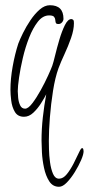

<svg xmlns="http://www.w3.org/2000/svg" viewBox="-20 -452 340 735"><path d="M206 263Q182 263 168.5 242Q155 221 148.5 190.5Q142 160 140.5 131Q139 102 139 86Q139 42 144 -3Q149 -48 157 -91Q150 -77 137 -56.5Q124 -36 107.5 -20.5Q91 -5 72 -5Q48 -5 37 -23.5Q26 -42 23 -66.5Q20 -91 20 -108Q20 -150 28.5 -197.5Q37 -245 50 -285Q56 -301 68 -325.5Q80 -350 96.5 -374.5Q113 -399 132 -415.5Q151 -432 171 -432Q223 -432 223 -380Q223 -373 217.5 -366.5Q212 -360 204 -360Q195 -360 193.5 -365Q192 -370 191.5 -376.5Q191 -383 186.5 -388Q182 -393 168 -393Q144 -393 125 -369Q106 -345 91.5 -308Q77 -271 67.5 -230.5Q58 -190 53 -155.5Q48 -121 48 -103Q48 -94 49.5 -78Q51 -62 57 -49Q63 -36 76 -36Q88 -36 104 -57Q120 -78 136 -107Q152 -136 164 -162.5Q176 -189 180 -200Q184 -211 191 -240Q198 -269 207.5 -301Q217 -333 228.5 -356Q240 -379 253 -379Q255 -379 259 -377Q262 -375 262.5 -371Q263 -367 263 -363Q263 -338 252 -306.5Q241 -275 227 -245Q213 -215 204 -191Q191 -155 183 -104.5Q175 -54 171 -3Q167 48 167 87Q167 96 167.5 119.5Q168 143 171.5 169Q175 195 183 213.5Q191 232 206 232Q222 232 236 214.5Q250 197 262 173.5Q274 150 282 132.5Q290 115 294 115Q298 115 299 120Q300 125 300 127Q300 139 290.5 161Q281 183 266.5 206.5Q252 230 236 246.5Q220 263 206 263Z"/></svg>

Font: Licorice
Style: Regular
Weight: 400
Designer: Robert E. Leuschke
Foundry: Robert E. Leuschke
Version: Version 1.010; ttfautohint (v1.8.3)